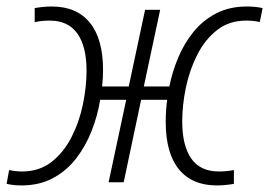

<svg xmlns="http://www.w3.org/2000/svg" viewBox="-34 -561 828 591"><path d="M31.7 9.8Q7.8 9.8 -13.7 4.9L-5.9 -37.6Q13.2 -33.2 34.2 -33.2Q86.9 -33.2 124.5 -62.5Q162.1 -91.8 186 -138.7Q210 -185.5 221.2 -239.7Q232.4 -293.9 232.4 -343.8Q232.4 -418 204.1 -457.8Q175.8 -497.6 119.1 -497.6Q93.3 -497.6 72.8 -492.7V-536.1Q83.5 -538.1 97.7 -539.6Q111.8 -541 125.5 -541Q202.1 -541 242.7 -491Q283.2 -440.9 283.2 -345.2Q283.2 -321.8 280.3 -294.9H362.3L412.6 -530.8H459L408.7 -294.9H487.3Q496.1 -339.4 514.2 -382.8Q532.2 -426.3 561 -462.2Q589.8 -498 630.9 -519.5Q671.9 -541 726.1 -541Q752.4 -541 774.4 -536.1L765.6 -493.2Q747.6 -497.6 723.6 -497.6Q671.4 -497.6 634 -468.3Q596.7 -439 573 -392.1Q549.3 -345.2 538.1 -291Q526.9 -236.8 526.9 -187.5Q526.9 -112.8 554.7 -73Q582.5 -33.2 639.6 -33.2Q664.1 -33.2 686 -37.6V4.9Q675.8 6.8 661.6 8.3Q647.5 9.8 633.8 9.8Q557.1 9.8 516.6 -40Q476.1 -89.8 476.1 -186Q476.1 -220.2 480.5 -253.9H400.4L346.7 0H300.3L354.5 -253.9H274.4Q266.6 -205.6 248.3 -158.7Q230 -111.8 200.7 -73.7Q171.4 -35.6 129.4 -12.9Q87.4 9.8 31.7 9.8Z"/></svg>

Font: Open Sans Light
Style: Italic
Weight: 300
Italic angle: -12°
Designer: Monotype Design Team
Foundry: Monotype Imaging Inc.
Version: Version 3.003; ttfautohint (v1.8.4)